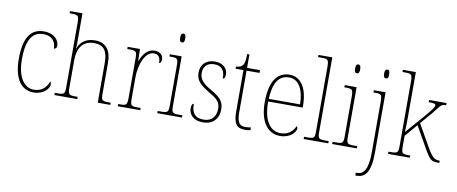

<svg xmlns="http://www.w3.org/2000/svg" viewBox="-80 -1115 4066 1709"><g transform="rotate(10 1952.5 -260.0)"><path d="M238 10C328 10 378 -50 378 -85C378 -98 375 -106 370 -113C350 -62 313 -16 238 -15C152 -14 86 -97 86 -264C86 -456 147 -517 237 -517C315 -517 350 -469 350 -406C363 -407 375 -416 375 -434C375 -492 325 -542 239 -542C133 -542 58 -476 58 -263C58 -70 137 10 238 10Z M426 0H633V-20H619C551 -20 546 -25 546 -95V-334C546 -460 603 -517 695 -517C783 -517 818 -466 818 -361V0H931V-20H917C850 -20 846 -26 846 -94V-363C846 -486 792 -542 698 -542C606 -542 563 -491 545 -441H543C545 -455 546 -472 546 -487V-760H433V-740H455C511 -740 518 -734 518 -663V-95C518 -25 513 -20 445 -20H426Z M999 0H1202V-20H1176C1115 -20 1109 -24 1109 -97V-280C1109 -398 1158 -519 1233 -519C1278 -519 1294 -493 1294 -443C1308 -443 1315 -459 1315 -479C1315 -515 1287 -544 1238 -544C1166 -544 1131 -482 1110 -428H1108L1105 -536H994V-516H1006C1076 -516 1081 -512 1081 -441V-97C1081 -24 1074 -20 1014 -20H999Z M1463 -658C1477 -658 1486 -666 1486 -698C1486 -729 1477 -738 1463 -738C1449 -738 1440 -729 1440 -698C1440 -666 1449 -658 1463 -658ZM1356 0H1579V-20H1555C1487 -20 1482 -25 1482 -95V-536H1375V-516H1389C1448 -516 1454 -511 1454 -438V-95C1454 -25 1449 -20 1381 -20H1356Z M1772 10C1855 10 1911 -45 1911 -129C1911 -189 1891 -231 1798 -283C1723 -325 1683 -361 1683 -421C1683 -475 1713 -517 1780 -517C1843 -517 1877 -486 1877 -405C1892 -405 1898 -420 1898 -447C1898 -495 1861 -542 1782 -542C1703 -542 1655 -493 1655 -422C1655 -351 1688 -316 1791 -255C1869 -211 1883 -178 1883 -131C1883 -63 1844 -15 1772 -15C1689 -15 1662 -61 1662 -138C1648 -138 1641 -124 1641 -94C1641 -50 1671 10 1772 10Z M2147 10C2163 10 2180 9 2199 5V-20C2179 -16 2166 -15 2146 -15C2095 -15 2073 -44 2073 -135V-511H2190V-536H2073V-657H2053C2053 -599 2046 -567 2031 -552C2020 -539 2000 -531 1974 -531V-511H2045V-141C2045 -29 2073 10 2147 10Z M2467 10C2558 10 2607 -49 2607 -82C2607 -93 2603 -98 2598 -102C2577 -55 2537 -15 2467 -15C2372 -15 2309 -101 2310 -274H2622V-290C2622 -447 2561 -542 2458 -542C2345 -542 2281 -451 2281 -262C2281 -87 2353 10 2467 10ZM2594 -298H2311C2317 -432 2358 -517 2457 -517C2548 -517 2592 -428 2594 -298Z M2679 0H2902V-20H2881C2808 -20 2804 -24 2804 -94V-760H2679V-740H2709C2769 -740 2776 -736 2776 -662V-94C2776 -24 2772 -20 2699 -20H2679Z M3044 -658C3058 -658 3067 -666 3067 -698C3067 -729 3058 -738 3044 -738C3030 -738 3021 -729 3021 -698C3021 -666 3030 -658 3044 -658ZM2937 0H3160V-20H3136C3068 -20 3063 -25 3063 -95V-536H2956V-516H2970C3029 -516 3035 -511 3035 -438V-95C3035 -25 3030 -20 2962 -20H2937Z M3306 -658C3321 -658 3329 -666 3329 -698C3329 -729 3321 -738 3306 -738C3293 -738 3283 -729 3283 -698C3283 -666 3293 -658 3306 -658ZM3188 240H3201C3273 240 3325 192 3325 12V-536H3219V-516H3234C3291 -516 3297 -510 3297 -439V12C3297 167 3259 215 3197 215H3188Z M3442 0H3638V-20H3631C3564 -20 3559 -25 3559 -95V-184L3656 -297L3764 -107C3820 -9 3833 0 3894 0H3905V-20H3900C3858 -20 3834 -41 3791 -115L3675 -319L3766 -425C3830 -503 3827 -516 3876 -516V-536H3719V-516C3764 -516 3781 -513 3781 -497C3781 -482 3768 -462 3688 -369L3556 -218C3559 -270 3559 -327 3559 -374V-760H3442V-740H3464C3524 -740 3531 -735 3531 -663V-95C3531 -25 3526 -20 3458 -20H3442Z"/></g></svg>

Font: Noto Serif Thai SemiCondensed Thin
Style: Regular
Weight: 100
Width: 4
Designer: Monotype Design Team
Foundry: Monotype Imaging Inc.
Version: Version 2.002